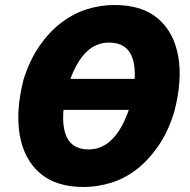

<svg xmlns="http://www.w3.org/2000/svg" viewBox="-20 -736 759 767"><path d="M170 -297 189 -421H586L567 -297ZM314 11Q204 11 140 -44Q76 -99 59 -196Q42 -293 74 -418Q99 -497 138 -553Q177 -609 225 -645.5Q273 -682 327 -699Q381 -716 438 -716Q548 -716 611.5 -661.5Q675 -607 692 -511Q709 -415 676 -289Q652 -210 612.5 -153Q573 -96 526 -59.5Q479 -23 424 -6Q369 11 314 11ZM335 -139Q369 -139 399.5 -157Q430 -175 455.5 -214Q481 -253 501 -316Q531 -437 510 -501.5Q489 -566 415 -566Q381 -566 351 -548.5Q321 -531 296 -492.5Q271 -454 250 -390Q220 -269 240.5 -204Q261 -139 335 -139Z"/></svg>

Font: Nunito Sans 7pt Condensed Black
Style: Italic
Weight: 900
Width: 3
Italic angle: -9°
Designer: Vernon Adams
Foundry: Vernon Adams
Version: Version 3.101;gftools[0.9.27]